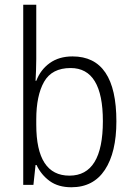

<svg xmlns="http://www.w3.org/2000/svg" viewBox="-20 -780 561 810"><path d="M133 -760H78V0H121L130 -84H134Q154 -42 190 -16Q226 10 281 10Q374 10 422.5 -63.5Q471 -137 471 -268Q471 -542 286 -542Q229 -542 190 -514Q151 -486 133 -439H130Q131 -458 132 -483Q133 -508 133 -531ZM278 -493Q414 -493 414 -269Q414 -39 273 -39Q133 -39 133 -254V-276Q133 -377 166 -435Q199 -493 278 -493Z"/></svg>

Font: Noto Sans UI SemiCondensed Light
Style: Regular
Weight: 300
Width: 4
Designer: Monotype Design Team
Foundry: Monotype Imaging Inc.
Version: Version 1.901